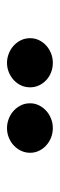

<svg xmlns="http://www.w3.org/2000/svg" viewBox="166 -882 169 540"><g transform="rotate(-90 250.0 -612.5)"><path d="M159.2 -676.8Q172.4 -676.8 184.8 -672.1Q197.3 -667.5 207 -658.9Q216.8 -650.4 222.9 -638.4Q229 -626.5 229 -611.8Q229 -598.6 223.4 -587.2Q217.8 -575.7 208.3 -566.9Q198.7 -558.1 186 -553Q173.3 -547.9 159.2 -547.9Q145 -547.9 132.3 -553Q119.6 -558.1 110.1 -566.9Q100.6 -575.7 95.2 -587.2Q89.8 -598.6 89.8 -611.8Q89.8 -625 95.2 -636.7Q100.6 -648.4 110.1 -657.5Q119.6 -666.5 132.3 -671.6Q145 -676.8 159.2 -676.8ZM342.8 -676.8Q355.5 -676.8 367.9 -672.1Q380.4 -667.5 390.1 -658.9Q399.9 -650.4 406 -638.4Q412.1 -626.5 412.1 -611.8Q412.1 -598.6 406.7 -587.2Q401.4 -575.7 391.8 -566.9Q382.3 -558.1 369.6 -553Q356.9 -547.9 342.8 -547.9Q328.6 -547.9 316.2 -552.7Q303.7 -557.6 294.2 -566.4Q284.7 -575.2 279.3 -586.9Q273.9 -598.6 273.9 -611.8Q273.9 -625.5 279.3 -637.2Q284.7 -648.9 294.2 -657.7Q303.7 -666.5 316.2 -671.6Q328.6 -676.8 342.8 -676.8Z"/></g></svg>

Font: InconsolataGo
Style: Bold
Weight: 700
Designer: Raph Levien, Kirill Tkachev(cyreal.org)
Foundry: Raph Levien, Kirill Tkachev(cyreal.org)
Version: Version 1.015; ttfautohint (v0.92) -l 8 -r 50 -G 200 -x 14 -